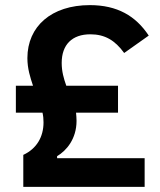

<svg xmlns="http://www.w3.org/2000/svg" viewBox="-20 -730 626 750"><path d="M545 0V-112H203V-120C239 -141 279 -187 279 -258C279 -269 278 -279 277 -290H441V-395H239C229 -423 221 -451 221 -484C221 -556 262 -596 333 -596C389 -596 429 -573 465 -523L561 -591C510 -668 438 -710 331 -710C181 -710 87 -627 87 -503C87 -462 98 -428 109 -395H42V-290H146C149 -277 150 -265 150 -252C150 -195 123 -149 71 -125V0Z"/></svg>

Font: Braiins Sans SemiBold
Style: Regular
Weight: 600
Designer: Mike Abbink, Paul van der Laan, Pieter van Rosmalen, Jiri Chlebus, Lubos Buracinsky
Foundry: Bold Monday, Sudetype
Version: Version 1.000;hotconv 1.0.109;makeotfexe 2.5.65596